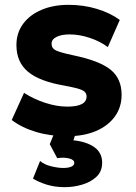

<svg xmlns="http://www.w3.org/2000/svg" viewBox="-20 -550 562 795"><path d="M259.5 14Q188.5 14 129.8 -3.5Q71 -21 28.5 -53L79.5 -165.5Q121 -139 168.5 -123.8Q216 -108.5 258.5 -108.5Q338.5 -108.5 338.5 -150.5Q338.5 -168.5 319.8 -177Q301 -185.5 246.5 -195.5Q143.5 -213 95.8 -253Q48 -293 48 -363.5Q48 -413.5 75.5 -451Q103 -488.5 151.8 -509.2Q200.5 -530 264 -530Q326 -530 381.2 -513.2Q436.5 -496.5 476 -467.5L426.5 -355Q395.5 -378.5 352.2 -393Q309 -407.5 268.5 -407.5Q234.5 -407.5 214 -397.2Q193.5 -387 193.5 -369Q193.5 -350 211.5 -341.2Q229.5 -332.5 283.5 -321Q392 -298.5 437.8 -261.5Q483.5 -224.5 483.5 -157.5Q483.5 -105.5 455.2 -67Q427 -28.5 376.8 -7.2Q326.5 14 259.5 14ZM248 225Q208 225 174.5 214.8Q141 204.5 116.5 189.5L146 116.5Q163 131.5 191.8 138.5Q220.5 145.5 242 145.5Q262.5 145.5 275 140.2Q287.5 135 287.5 124.5Q287.5 111 265 105.8Q242.5 100.5 217 105L186 47L213.5 -20H300.5L284 31Q338.5 36.5 370.8 59.5Q403 82.5 403 124Q403 159.5 379.5 181.8Q356 204 320.2 214.5Q284.5 225 248 225Z"/></svg>

Font: Geologica
Style: Bold
Weight: 700
Designer: Sindre Bremnes, Frode Helland
Foundry: Monokrom Skriftforlag AS
Version: Version 1.010; ttfautohint (v1.8.4.7-5d5b);gftools[0.9.28]